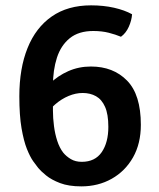

<svg xmlns="http://www.w3.org/2000/svg" viewBox="-20 -666 580 700"><path d="M276.5 13.5Q230.5 13.5 199 1.5Q167.5 -10.5 148 -26.5Q128.5 -42.5 119.5 -53.5Q112.5 -62 101 -78.2Q89.5 -94.5 78 -123.2Q66.5 -152 58.5 -198.5Q50.5 -245 50.5 -315Q50.5 -416.5 80.5 -491Q110.5 -565.5 168.8 -606Q227 -646.5 312 -646.5Q357 -646.5 395.8 -637.8Q434.5 -629 461.5 -614Q460 -591.5 449.5 -568.2Q439 -545 421 -532Q402 -540 376.8 -546.5Q351.5 -553 320 -553Q267 -553 234.5 -526.8Q202 -500.5 187.5 -455.5Q173 -410.5 173 -353.5V-263Q173 -235.5 176.8 -206.5Q180.5 -177.5 188.8 -152.2Q197 -127 210.5 -109.5Q221.5 -96 238.2 -86Q255 -76 278 -76Q326.5 -76 350.8 -111.2Q375 -146.5 375 -203.5Q375 -249.5 363 -276.5Q351 -303.5 330 -315.2Q309 -327 281.5 -327Q256 -327 230.2 -316.2Q204.5 -305.5 181.8 -286Q159 -266.5 142 -240L119.5 -302Q134.5 -334 162.5 -361.8Q190.5 -389.5 228.8 -406.5Q267 -423.5 311.5 -423.5Q393 -423.5 443.2 -372.2Q493.5 -321 493.5 -211Q493.5 -142.5 465 -92.2Q436.5 -42 387.2 -14.2Q338 13.5 276.5 13.5Z"/></svg>

Font: Signika Medium
Style: Regular
Weight: 500
Designer: Anna Giedry
Foundry: Anna Giedry
Version: Version 2.000